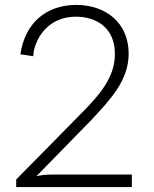

<svg xmlns="http://www.w3.org/2000/svg" viewBox="-20 -762 629 782"><path d="M192 -51C167 -51 146 -49 128 -44L344 -265C427 -353 504 -433 504 -543C504 -675 404 -742 291 -742C170 -742 82 -670 63 -541L115 -533L118 -556C137 -635 197 -694 289 -694C374 -694 448 -648 448 -542C448 -448 388 -377 305 -294L46 -31V0H517V-51Z"/></svg>

Font: Spoqa Han Sans Neo Light
Style: Regular
Weight: 300
Designer: [Spoqa Han Sans Neo] Dong-huui Kim  Younghwa Kang  Yujin Lee  [Noto Sans] Ryoko NISHIZUKA  (kana & ideographs); Paul D. 
Foundry: Spoqa (http://www.spoqa-han-sans.com)
Version: Version 1.000